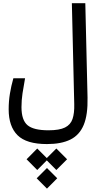

<svg xmlns="http://www.w3.org/2000/svg" viewBox="-20 -713 626 1178"><path d="M268.1 170.9Q142.1 170.9 87.6 116.7Q33.2 62.5 33.2 -42Q33.2 -91.8 40.8 -138.2Q48.3 -184.6 62 -232.9H133.8Q124.5 -183.1 118.2 -140.6Q111.8 -98.1 111.8 -55.7Q111.8 23.9 148.9 55.2Q186 86.4 277.3 86.4Q344.2 86.4 378.7 69.3Q413.1 52.2 425 16.8Q437 -18.6 435.5 -74.2L420.9 -693.4H503.4L517.1 -114.3Q519.5 -9.3 493.7 53.2Q467.8 115.7 411.9 143.3Q356 170.9 268.1 170.9ZM325.7 198.2 391.6 264.2 325.7 330.1 267.1 271 208.5 330.1 143.1 264.2 208.5 198.2 267.1 256.8ZM268.1 317.9 331.1 380.9 268.1 444.3 205.1 380.9Z"/></svg>

Font: Cascadia Mono SemiLight
Style: Regular
Weight: 350
Monospace: yes
Designer: Aaron Bell
Foundry: Saja Typeworks
Version: Version 2404.023; ttfautohint (v1.8.4)